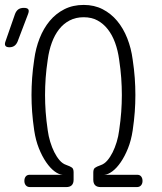

<svg xmlns="http://www.w3.org/2000/svg" viewBox="-39 -760 659 780"><path d="M230 0H83Q72 0 66 -7Q60 -14 60 -25Q60 -36 65.5 -43Q71 -50 82 -50H215Q200 -51 182.5 -64Q165 -77 148.5 -101Q132 -125 119 -157.5Q106 -190 100 -230Q94 -271 91.5 -305.5Q89 -340 89 -374Q89 -408 91.5 -443Q94 -478 100 -518Q106 -564 122 -604.5Q138 -645 163 -675Q188 -705 222.5 -722.5Q257 -740 301 -740Q344 -740 378 -722.5Q412 -705 437 -675Q462 -645 478 -604.5Q494 -564 500 -518Q506 -478 508.5 -443Q511 -408 511 -374Q511 -340 508.5 -305.5Q506 -271 500 -230Q494 -190 481 -157.5Q468 -125 451.5 -101Q435 -77 417.5 -64Q400 -51 385 -50H518Q529 -50 534.5 -43Q540 -36 540 -25Q540 -14 534 -7Q528 0 517 0H370Q355 0 347.5 -7.5Q340 -15 340 -30V-59Q340 -73 346.5 -78Q353 -83 370 -89Q385 -94 397 -108Q409 -122 418.5 -141Q428 -160 435 -183Q442 -206 445 -230Q451 -271 453.5 -305.5Q456 -340 456 -374Q456 -408 453.5 -443Q451 -478 445 -518Q440 -555 428.5 -586.5Q417 -618 399 -641Q381 -664 357 -677Q333 -690 301 -690Q269 -690 244 -677Q219 -664 201 -641Q183 -618 171.5 -586.5Q160 -555 155 -518Q149 -478 146.5 -443Q144 -408 144 -374Q144 -340 146.5 -305.5Q149 -271 155 -230Q158 -207 165 -184Q172 -161 181.5 -142Q191 -123 203 -109Q215 -95 230 -90Q247 -84 253.5 -79Q260 -74 260 -60V-30Q260 -15 252.5 -7.5Q245 0 230 0ZM32 -590Q27 -579 19 -573.5Q11 -568 -1 -568Q-13 -568 -17 -574Q-21 -580 -17 -591L22 -703Q27 -716 35.5 -722Q44 -728 58 -728Q72 -728 76 -722Q80 -716 75 -703Z"/></svg>

Font: Maple Mono NL Thin
Style: Regular
Weight: 250
Monospace: yes
Designer: subframe7536
Version: Version 7.000